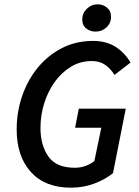

<svg xmlns="http://www.w3.org/2000/svg" viewBox="-20 -855 640 887"><path d="M307 12Q188 12 122.5 -60.5Q57 -133 57 -257Q57 -338 82.5 -412Q108 -486 155 -543Q202 -600 266.5 -633Q331 -666 410 -666Q471 -666 514 -638.5Q557 -611 583 -566L509 -509Q490 -539 465 -556Q440 -573 404 -573Q351 -573 307.5 -546.5Q264 -520 232.5 -476Q201 -432 184 -377Q167 -322 167 -265Q167 -184 203.5 -132Q240 -80 325 -80Q353 -80 376.5 -89Q400 -98 416 -111L448 -265H327L344 -353H561L502 -55Q466 -26 416 -7Q366 12 307 12ZM421 -709Q398 -709 379 -723Q360 -737 360 -765Q360 -794 381 -814.5Q402 -835 432 -835Q455 -835 474 -820Q493 -805 493 -778Q493 -748 472 -728.5Q451 -709 421 -709Z"/></svg>

Font: Source Sans Pro SemiBold
Style: Italic
Weight: 600
Italic angle: -11°
Designer: Paul D. Hunt
Foundry: Adobe Systems Incorporated
Version: Version 1.095;hotconv 1.0.109;makeotfexe 2.5.65596